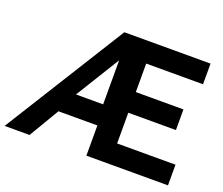

<svg xmlns="http://www.w3.org/2000/svg" viewBox="-142 -884 1225 1057"><g transform="rotate(20 470.5 -355.0)"><path d="M418 -710 -25 0H121L226 -177H454V0H932V-121H590V-301H869V-422H590V-589H923V-710ZM444 -297H285L444 -555Z"/></g></svg>

Font: FIGSv2-sans-serif
Style: Bold
Weight: 700
Designer: Matt McInerney, Pablo Impallari, Rodrigo Fuenzalida,Mirko Velimirovic
Foundry: Matt McInerney, Pablo Impallari, Rodrigo Fuenzalida
Version: Version 4.021;hotconv 1.0.109;makeotfexe 2.5.65596